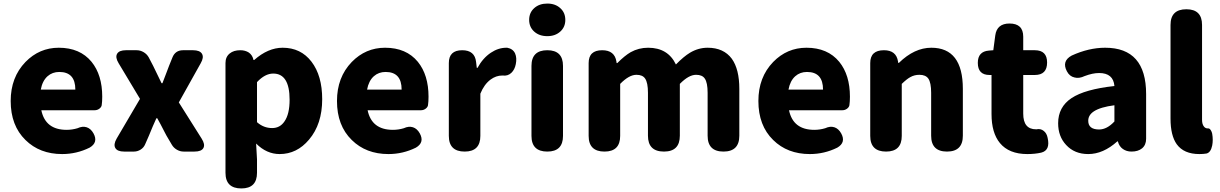

<svg xmlns="http://www.w3.org/2000/svg" viewBox="-20 -851 6852 1078"><path d="M329 14Q203 14 123 -65Q40 -146 40 -284Q40 -417 123 -503Q201 -583 310 -583Q429 -583 494 -504Q554 -430 554 -308Q554 -281 551 -260Q549 -249 537.5 -240.5Q526 -232 511 -232H379H212Q235 -122 354 -122Q385 -122 415 -131Q443 -144 466.5 -136.5Q490 -129 505 -102Q533 -51 483 -22Q410 14 329 14ZM209 -348H306H403Q403 -447 313 -447Q274 -447 247 -423Q218 -397 209 -348Z M677 0Q639 0 627.5 -20Q616 -40 635 -73L766 -296L646 -496Q626 -529 637.5 -549Q649 -569 687 -569H747Q768 -569 786.5 -558Q805 -547 815 -529L840 -481Q863 -433 887 -384H892Q899 -404 915 -444Q924 -469 929 -481L948 -528Q964 -569 1008 -569H1064Q1102 -569 1114 -549Q1126 -529 1107 -496L984 -276L1112 -73Q1133 -40 1122 -20Q1111 0 1072 0H1062H1011Q991 0 973 -10.5Q955 -21 945 -38L915 -89Q912 -95 906 -106Q878 -161 863 -187H858Q839 -146 816 -89L795 -41Q787 -22 769.5 -11Q752 0 732 0Z M1335 207Q1246 207 1246 119V-181V-497Q1246 -532 1270 -551Q1292 -569 1329 -569Q1357 -569 1377 -556Q1397 -542 1403 -516V-514H1407Q1485 -583 1567 -583Q1669 -583 1729 -504.5Q1789 -426 1789 -294Q1789 -154 1715 -67Q1647 14 1550 14Q1477 14 1418 -45L1423 44V119Q1423 207 1335 207ZM1508 -132Q1552 -132 1577 -169Q1606 -210 1606 -291Q1606 -438 1514 -438Q1468 -438 1423 -390V-277V-165Q1460 -132 1508 -132Z M2161 14Q2035 14 1955 -65Q1872 -146 1872 -284Q1872 -417 1955 -503Q2033 -583 2142 -583Q2261 -583 2326 -504Q2386 -430 2386 -308Q2386 -281 2383 -260Q2381 -249 2369.5 -240.5Q2358 -232 2343 -232H2211H2044Q2067 -122 2186 -122Q2217 -122 2247 -131Q2275 -144 2298.5 -136.5Q2322 -129 2337 -102Q2365 -51 2315 -22Q2242 14 2161 14ZM2041 -348H2138H2235Q2235 -447 2145 -447Q2106 -447 2079 -423Q2050 -397 2041 -348Z M2589 0Q2500 0 2500 -88V-284V-497Q2500 -569 2575 -569Q2646 -569 2653 -503L2657 -470H2661Q2691 -525 2736 -555Q2778 -583 2823 -583Q2826 -583 2828 -583Q2860 -577 2872 -551Q2883 -526 2876 -491Q2870 -460 2851 -442Q2831 -423 2802 -427Q2801 -427 2800 -427Q2765 -427 2734 -404Q2698 -377 2677 -325V-88Q2677 0 2589 0Z M3053 0Q2964 0 2964 -88V-481Q2964 -569 3053 -569Q3141 -569 3141 -481V-284V-88Q3141 0 3053 0ZM3053 -648Q3008 -648 2979.5 -673.5Q2951 -699 2951 -739.5Q2951 -780 2979.5 -805.5Q3008 -831 3053 -831Q3098 -831 3126 -805Q3154 -780 3154 -739Q3154 -699 3125.5 -673.5Q3097 -648 3053 -648Z M3374 0Q3285 0 3285 -88V-284V-497Q3285 -569 3361 -569Q3431 -569 3441 -505L3442 -497H3446Q3488 -539 3521 -558Q3566 -583 3619 -583Q3730 -583 3775 -489Q3819 -534 3854 -555Q3901 -583 3953 -583Q4043 -583 4089 -521Q4131 -462 4131 -352V-89Q4131 0 4042 0Q3953 0 3953 -89V-330Q3953 -387 3937 -410Q3923 -431 3888 -431Q3847 -431 3797 -380V-89Q3797 0 3708 0Q3618 0 3618 -89V-330Q3618 -387 3602 -410Q3588 -431 3553 -431Q3512 -431 3462 -380V-88Q3462 0 3374 0Z M4527 14Q4401 14 4321 -65Q4238 -146 4238 -284Q4238 -417 4321 -503Q4399 -583 4508 -583Q4627 -583 4692 -504Q4752 -430 4752 -308Q4752 -281 4749 -260Q4747 -249 4735.5 -240.5Q4724 -232 4709 -232H4577H4410Q4433 -122 4552 -122Q4583 -122 4613 -131Q4641 -144 4664.5 -136.5Q4688 -129 4703 -102Q4731 -51 4681 -22Q4608 14 4527 14ZM4407 -348H4504H4601Q4601 -447 4511 -447Q4472 -447 4445 -423Q4416 -397 4407 -348Z M4955 0Q4866 0 4866 -88V-284V-497Q4866 -569 4943 -569Q5012 -569 5022 -506L5023 -498H5027Q5114 -583 5209 -583Q5386 -583 5386 -352V-89Q5386 0 5297 0Q5208 0 5208 -89V-330Q5208 -387 5192 -410Q5177 -431 5142 -431Q5114 -431 5091 -418Q5072 -408 5043 -380V-88Q5043 0 4955 0Z M5748 14Q5645 14 5594 -48Q5547 -105 5547 -211V-320V-430H5536Q5470 -430 5470 -498Q5470 -562 5532 -567L5557 -569L5568 -652Q5577 -719 5648 -719Q5725 -719 5725 -645V-569H5790Q5859 -569 5859 -500Q5859 -430 5790 -430H5725V-213Q5725 -125 5797 -125Q5798 -125 5799 -125Q5823 -130 5840 -116Q5857 -103 5862 -77Q5878 -7 5826 6Q5791 14 5748 14Z M6090 14Q6013 14 5966 -37Q5921 -85 5921 -159Q5921 -250 5996 -300Q6071 -350 6237 -368Q6231 -441 6151 -441Q6115 -441 6070 -424Q6039 -409 6013 -416Q5985 -422 5970 -451Q5940 -508 5997 -539Q6093 -583 6185 -583Q6415 -583 6415 -323V-161V-72Q6415 -37 6392 -18Q6370 0 6333 0Q6305 0 6284.5 -14.5Q6264 -29 6257 -55V-57H6253Q6174 14 6090 14ZM6151 -124Q6195 -124 6237 -169V-260Q6159 -250 6122 -226Q6090 -205 6090 -173Q6090 -124 6151 -124Z M6714 14Q6627 14 6587 -41Q6552 -90 6552 -185V-711Q6552 -799 6641 -799Q6729 -799 6729 -711V-488V-178Q6729 -153 6740 -140Q6748 -130 6761 -130Q6762 -130 6763 -130Q6771 -131 6778 -120Q6784 -111 6786 -100Q6792 -65 6786 -34Q6778 5 6754 11Q6736 14 6714 14Z"/></svg>

Font: GenSenRounded TW H
Style: Regular
Weight: 900
Version: Version 1.501;PS 1;hotconv 16.6.51;makeotf.lib2.5.65220